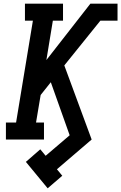

<svg xmlns="http://www.w3.org/2000/svg" viewBox="-20 -755 656 1039"><path d="M238 264 120 121 198 53 227 88 357 -23 255 -310 200 -241 175 -92H218V0H12V-92H67L158 -643H115V-735H321V-643H266L231 -430L469 -735H616V-643H523L328 -401L476 0L288 161L317 196Z"/></svg>

Font: Iosevka Etoile Semibold
Style: Italic
Weight: 600
Italic angle: -9°
Designer: Belleve Invis
Foundry: Belleve Invis
Version: Version 22.1.2; ttfautohint (v1.8.4)